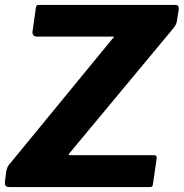

<svg xmlns="http://www.w3.org/2000/svg" viewBox="-20 -762 748 782"><path d="M586 0C599 0 602 -2 603 -13L618 -116C618 -118 618 -119 618 -120C618 -126 617 -130 605 -130H265C260 -130 260 -132 260 -133C260 -134 261 -136 263 -138L687 -648C696 -660 700 -668 701 -680L708 -724C708 -726 708 -727 708 -728C708 -737 704 -742 696 -742H139C130 -742 129 -741 126 -730L113 -637C113 -635 112 -633 112 -631C112 -622 117 -613 130 -613H436C447 -613 446 -612 437 -603L25 -101C10 -85 8 -77 5 -61L0 -21C0 -20 0 -18 0 -17C0 -5 5 0 21 0Z"/></svg>

Font: Libre Franklin
Style: Bold Italic
Weight: 700
Italic angle: -8°
Designer: Pablo Impallari, Rodrigo Fuenzalida
Foundry: Impallari Type
Version: Version 1.002; ttfautohint (v1.5)